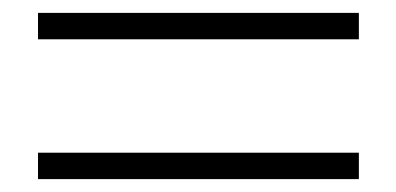

<svg xmlns="http://www.w3.org/2000/svg" viewBox="-20 -508 615 298"><path d="M537 -230H39V-271H537ZM537 -447H39V-488H537Z"/></svg>

Font: Noto Serif JP ExtraLight Light
Style: Regular
Weight: 300
Version: Version 2.003-H1;hotconv 1.1.1;makeotfexe 2.6.0